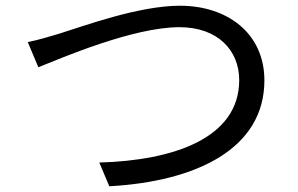

<svg xmlns="http://www.w3.org/2000/svg" viewBox="-20 -669 1040 671"><path d="M77 -522 114 -434C192 -465 444 -574 607 -574C741 -574 816 -493 816 -389C816 -186 586 -108 327 -101L362 -18C668 -35 904 -150 904 -388C904 -554 773 -649 609 -649C464 -649 270 -577 186 -551C149 -540 113 -529 77 -522Z"/></svg>

Font: Noto Sans Mono CJK JP Regular
Style: Regular
Weight: 400
Designer: Ryoko NISHIZUKA (kana & ideographs); Paul D. Hunt (Latin, Greek & Cyrillic); Wenlong ZHANG (bopomofo); Sandoll Communica
Foundry: Adobe Systems Incorporated
Version: Version 1.004;PS 1.004;hotconv 1.0.82;makeotf.lib2.5.63406